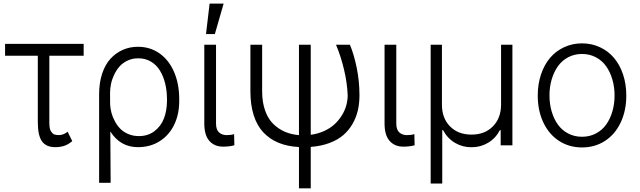

<svg xmlns="http://www.w3.org/2000/svg" viewBox="-20 -788 3471 1041"><path d="M433.6 -550.1V-485.8H247.5V-121.1Q247.5 -105.5 249.8 -93.8Q252.1 -82 256.7 -75.3Q261.4 -68.5 265.8 -64.3Q270.2 -60 277.3 -58.2Q284.4 -56.5 288.7 -56.1Q293 -55.8 300.1 -55.8H304Q314.6 -56.1 327.2 -61.8Q339.8 -67.5 346.6 -74.2L371.8 -22.7Q348.7 -3.6 326.9 3.2Q305 9.9 279.8 9.9Q230.8 9.9 207.9 -21.3Q185 -52.6 185 -126.4V-485.8H7.5V-550.1Z M517.4 203.1V-277Q517.4 -338.8 533.7 -388.3Q550.1 -437.9 579 -469.5Q608 -501.1 646 -517.8Q683.9 -534.4 728 -534.4Q793.3 -534.4 844.1 -499.1Q894.9 -463.8 923.3 -399Q951.7 -334.2 951.7 -250V-240.1Q951.7 -168.3 924.5 -111.9Q897.4 -55.4 846.2 -22.7Q795.1 9.9 728 9.9Q632.1 9.9 578.1 -75.3L579.9 203.1ZM577.1 -220.9Q578.5 -198.9 584.3 -176.5Q590.2 -154.1 602.5 -131Q614.7 -108 631.7 -90.4Q648.8 -72.8 675.1 -61.4Q701.3 -50.1 733 -50.1Q781.6 -50.1 816.6 -76.2Q851.6 -102.3 868.3 -144.4Q884.9 -186.4 885.3 -240.1V-250Q885.3 -295.8 875.5 -335.4Q865.8 -375 846.9 -405.7Q828.1 -436.4 797.9 -454.2Q767.8 -471.9 729.4 -471.9Q698.2 -471.9 671.9 -459.7Q645.6 -447.4 628.4 -427.9Q611.2 -408.4 599.1 -383.2Q587 -358 581.9 -332.9Q576.7 -307.9 576.7 -283.7Z M1087.7 -545.5H1151.3V-118.3Q1151.3 -84.9 1167.6 -70.1Q1183.9 -55.4 1209.2 -55.4Q1235.1 -55.4 1249.3 -61.1L1250.7 -0.4Q1224.4 7.1 1189.3 7.1Q1142.8 7.1 1115.2 -24Q1087.7 -55 1087.7 -118.3ZM1096.9 -603.3 1116.5 -768.5H1192.5L1144.9 -603.3Z M1337.7 -545.5H1401.3V-293Q1401.3 -234.4 1417.3 -189.1Q1433.2 -143.8 1461.6 -116.1Q1490.1 -88.4 1524.9 -73.5Q1559.7 -58.6 1600.9 -55.4V-545.5H1664.8V-57.2Q1704.5 -62.5 1738.1 -77.9Q1771.7 -93.4 1794.7 -115.1Q1817.8 -136.7 1834 -163.2Q1850.1 -189.6 1857.6 -217Q1865.1 -244.3 1865.1 -271.3Q1862.6 -337.4 1845.5 -409.8Q1828.5 -482.2 1801.8 -545.5H1877.1Q1898.8 -495 1913.9 -421.2Q1929 -347.3 1929 -271.3Q1929 -228.3 1920.3 -190Q1911.6 -151.6 1891.7 -116.8Q1871.8 -82 1841.8 -55.9Q1811.8 -29.8 1766.5 -12.8Q1721.2 4.3 1664.8 8.5V233H1600.9V9.2Q1538.7 6 1490.4 -13.8Q1442.1 -33.7 1407.7 -70.5Q1373.2 -107.2 1355.5 -163.4Q1337.7 -219.5 1337.7 -292.6Z M2065 -545.5H2128.6V-118.3Q2128.6 -84.9 2144.9 -70.1Q2161.2 -55.4 2186.4 -55.4Q2212.4 -55.4 2226.6 -61.1L2228 -0.4Q2201.7 7.1 2166.5 7.1Q2120 7.1 2092.5 -24Q2065 -55 2065 -118.3Z M2315 207V-545.5H2376.1V-220.2Q2376.1 -147.4 2419.9 -102.8Q2463.8 -58.2 2536.6 -58.2Q2608.7 -58.2 2652.5 -103Q2696.4 -147.7 2696.7 -220.2V-545.5H2758.2V0H2694.6V-82.4H2690.3Q2666.9 -37.6 2625.7 -13.5Q2584.5 10.7 2536.6 10.3Q2488.3 10.7 2447.3 -13.3Q2406.2 -37.3 2382.1 -82.4H2377.8V207Z M2895.6 -270.2Q2895.6 -332 2913.4 -384.8Q2931.1 -437.5 2962.5 -474.4Q2994 -511.4 3038.7 -532.1Q3083.5 -552.9 3135.7 -552.9Q3187.9 -552.9 3232.6 -532.1Q3277.3 -511.4 3308.8 -474.4Q3340.2 -437.5 3358 -384.8Q3375.7 -332 3375.7 -270.2Q3375.7 -188.2 3345.3 -123.9Q3315 -59.7 3260.3 -24.1Q3205.6 11.4 3135.7 11.4Q3065.7 11.4 3011 -24.1Q2956.3 -59.7 2926 -123.9Q2895.6 -188.2 2895.6 -270.2ZM3060.4 -64.3Q3094.1 -46.5 3135.7 -46.5Q3177.2 -46.5 3210.9 -64.3Q3244.7 -82 3266.5 -112.6Q3288.4 -143.1 3300.2 -183.6Q3312.1 -224.1 3312.1 -270.2Q3312.1 -316.4 3300.2 -357.1Q3288.4 -397.7 3266.5 -428.6Q3244.7 -459.5 3210.8 -477.5Q3176.8 -495.4 3135.7 -495.4Q3094.5 -495.4 3060.5 -477.5Q3026.6 -459.5 3004.8 -428.6Q2983 -397.7 2971.1 -357.1Q2959.2 -316.4 2959.2 -270.2Q2959.2 -224.1 2971.1 -183.6Q2983 -143.1 3004.8 -112.6Q3026.6 -82 3060.4 -64.3Z"/></svg>

Font: Inter Light BETA
Style: Regular
Weight: 300
Designer: Rasmus Andersson
Foundry: rsms
Version: Version 3.011;git-f93a4a705